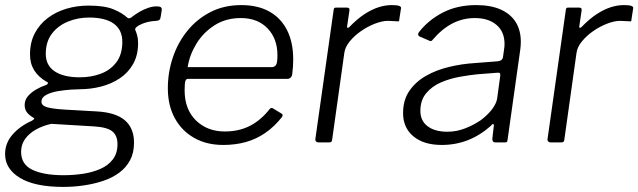

<svg xmlns="http://www.w3.org/2000/svg" viewBox="-35 -560 2510 755"><path d="M214 175Q102 175 43.5 139.5Q-15 104 -15 46Q-15 3 14 -30.5Q43 -64 90 -85Q97 -89 99 -92Q101 -95 95 -98Q78 -108 70 -119.5Q62 -131 62 -147Q62 -167 75 -182Q88 -197 107 -208Q126 -219 144 -225Q151 -227 153 -231.5Q155 -236 149 -238Q116 -257 99.5 -283.5Q83 -310 83 -346Q83 -393 101.5 -428.5Q120 -464 152 -488.5Q184 -513 225.5 -525.5Q267 -538 313 -538Q376 -538 411 -523.5Q446 -509 465 -491Q470 -487 475.5 -488.5Q481 -490 486 -495Q499 -505 514.5 -514Q530 -523 547.5 -529Q565 -535 581 -535Q593 -535 597.5 -531.5Q602 -528 601 -520L597 -495Q596 -486 592.5 -482.5Q589 -479 580 -478Q561 -477 548 -474Q535 -471 523 -466Q493 -453 497 -442Q501 -433 504.5 -420.5Q508 -408 508 -390Q508 -343 488.5 -308.5Q469 -274 436 -252Q403 -230 362 -219.5Q321 -209 276 -209Q267 -209 243 -207.5Q219 -206 192.5 -201.5Q166 -197 147 -187Q128 -177 128 -160Q128 -145 149.5 -138.5Q171 -132 220 -129L344 -122Q420 -118 456 -87Q492 -56 492 1Q492 41 476.5 70Q461 99 434 119Q407 139 371.5 151Q336 163 295.5 169Q255 175 214 175ZM215 129Q253 129 290.5 123.5Q328 118 359 104.5Q390 91 408.5 67Q427 43 427 7Q427 -27 406.5 -43.5Q386 -60 334 -63L167 -73Q134 -66 107 -51Q80 -36 64 -14Q48 8 48 37Q48 87 93 108Q138 129 215 129ZM279 -256Q323 -256 361 -270Q399 -284 422.5 -315Q446 -346 446 -396Q446 -442 413 -466.5Q380 -491 315 -491Q271 -491 232 -475Q193 -459 169 -427.5Q145 -396 145 -348Q145 -303 180 -279.5Q215 -256 279 -256Z M843 10Q777 10 728 -18Q679 -46 652 -96Q625 -146 625 -213Q625 -275 644.5 -333.5Q664 -392 701.5 -438.5Q739 -485 792.5 -512.5Q846 -540 914 -540Q978 -540 1023.5 -515Q1069 -490 1093.5 -442Q1118 -394 1118 -326Q1118 -312 1117 -297.5Q1116 -283 1114 -267Q1113 -260 1108 -255Q1103 -250 1095 -250H704Q697 -250 694 -241.5Q691 -233 691 -205Q691 -130 735.5 -86.5Q780 -43 849 -43Q905 -43 948.5 -65.5Q992 -88 1026 -132Q1030 -136 1033.5 -135.5Q1037 -135 1040 -133L1071 -114Q1080 -110 1074 -100Q1044 -62 1008.5 -37.5Q973 -13 932 -1.5Q891 10 843 10ZM1034 -296Q1044 -296 1050 -304Q1056 -312 1056 -343Q1056 -408 1017 -448.5Q978 -489 912 -489Q853 -489 808.5 -460.5Q764 -432 737 -387.5Q710 -343 703 -296Z M1217 0Q1211 0 1207.5 -4Q1204 -8 1205 -13L1277 -521Q1278 -527 1279.5 -528.5Q1281 -530 1286 -530H1330Q1335 -530 1337.5 -527.5Q1340 -525 1339 -518L1330 -457Q1329 -451 1332 -450.5Q1335 -450 1339 -454Q1370 -486 1398.5 -504.5Q1427 -523 1453.5 -531.5Q1480 -540 1505 -540Q1525 -540 1534 -537Q1543 -534 1542 -528L1535 -483Q1535 -478 1534 -477Q1533 -476 1530 -476Q1522 -476 1512.5 -477Q1503 -478 1491 -478Q1468 -478 1439.5 -467Q1411 -456 1385 -438Q1359 -420 1340.5 -397.5Q1322 -375 1319 -352L1271 -10Q1270 -4 1267.5 -2Q1265 0 1258 0H1217Z M1895 -65Q1852 -27 1804 -8.5Q1756 10 1702 10Q1631 10 1590.5 -24Q1550 -58 1550 -115Q1550 -167 1575 -203Q1600 -239 1640.5 -262Q1681 -285 1731.5 -297Q1782 -309 1832 -312L1922 -319Q1941 -321 1943 -336L1947 -365Q1948 -370 1948.5 -376Q1949 -382 1949 -387Q1949 -435 1917.5 -462Q1886 -489 1832 -489Q1785 -489 1743.5 -467.5Q1702 -446 1665 -402Q1662 -399 1659.5 -398.5Q1657 -398 1653 -400L1614 -417Q1611 -419 1609.5 -422.5Q1608 -426 1612 -433Q1649 -481 1706 -510.5Q1763 -540 1837 -540Q1895 -540 1934 -522.5Q1973 -505 1993 -473Q2013 -441 2013 -396Q2013 -389 2012.5 -381.5Q2012 -374 2011 -366L1961 -11Q1960 -3 1958 -1.5Q1956 0 1949 0H1912Q1907 0 1904 -3.5Q1901 -7 1901 -14L1907 -67Q1906 -79 1895 -65ZM1932 -261Q1933 -269 1930.5 -272Q1928 -275 1921 -274L1843 -268Q1812 -265 1773 -258Q1734 -251 1699 -236Q1664 -221 1641 -193.5Q1618 -166 1618 -124Q1618 -85 1646.5 -63.5Q1675 -42 1724 -42Q1760 -42 1793.5 -55Q1827 -68 1855 -87Q1883 -108 1900 -130.5Q1917 -153 1920 -173Z M2130 0Q2124 0 2120.5 -4Q2117 -8 2118 -13L2190 -521Q2191 -527 2192.5 -528.5Q2194 -530 2199 -530H2243Q2248 -530 2250.5 -527.5Q2253 -525 2252 -518L2243 -457Q2242 -451 2245 -450.5Q2248 -450 2252 -454Q2283 -486 2311.5 -504.5Q2340 -523 2366.5 -531.5Q2393 -540 2418 -540Q2438 -540 2447 -537Q2456 -534 2455 -528L2448 -483Q2448 -478 2447 -477Q2446 -476 2443 -476Q2435 -476 2425.5 -477Q2416 -478 2404 -478Q2381 -478 2352.5 -467Q2324 -456 2298 -438Q2272 -420 2253.5 -397.5Q2235 -375 2232 -352L2184 -10Q2183 -4 2180.5 -2Q2178 0 2171 0H2130Z"/></svg>

Font: Libre Franklin Light
Style: Italic
Weight: 300
Italic angle: -8°
Designer: Pablo Impallari, Rodrigo Fuenzalida, Nhung Nguyen
Foundry: Impallari Type
Version: Version 3.000